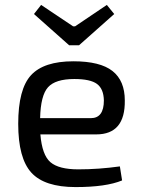

<svg xmlns="http://www.w3.org/2000/svg" viewBox="-20 -748 577 780"><path d="M261 -564 118 -691 147 -728 277 -641H285L414 -728L444 -691L301 -564ZM371 -202H144Q151 -118 185 -89Q219 -60 298 -60Q381 -60 467 -72L476 -15Q411 12 287 12Q161 12 107.5 -46.5Q54 -105 54 -245Q54 -386 106 -442.5Q158 -499 278 -499Q387 -499 437 -459.5Q487 -420 487 -340Q489 -202 371 -202ZM143 -268H349Q402 -268 402 -340Q401 -387 374 -407Q347 -427 282 -427Q205 -427 175 -393.5Q145 -360 143 -268Z"/></svg>

Font: Exo 2.0
Style: Regular
Weight: 400
Designer: Natanael Gama
Version: Version 1.001;PS 001.001;hotconv 1.0.70;makeotf.lib2.5.58329